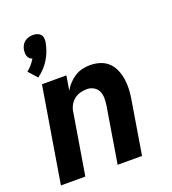

<svg xmlns="http://www.w3.org/2000/svg" viewBox="-140 -878 879 983"><g transform="rotate(-20 300.0 -386.5)"><path d="M23 0 109 -520H242L229 -441Q240 -461 255.5 -477.5Q271 -494 290 -506Q309 -518 330.5 -523Q352 -528 373 -528Q402 -528 428 -519.5Q454 -511 472.5 -493Q491 -475 501.5 -450Q512 -425 516 -398Q520 -371 518.5 -342.5Q517 -314 512 -286L465 0H332L382 -304Q385 -324 385 -344Q385 -364 377.5 -381Q370 -398 353 -408Q336 -418 316 -418Q298 -418 279.5 -413Q261 -408 246 -396Q231 -384 222 -366.5Q213 -349 211 -332L156 0ZM103 -559 61 -606Q75 -617 86.5 -630.5Q98 -644 108 -660Q99 -663 93.5 -668.5Q88 -674 85 -681.5Q82 -689 81.5 -697.5Q81 -706 82 -715Q84 -727 89.5 -738.5Q95 -750 105 -758Q115 -766 127 -769.5Q139 -773 151 -773Q163 -773 174 -769.5Q185 -766 192 -758Q199 -750 200.5 -738.5Q202 -727 200 -715Q196 -693 188 -671Q180 -649 168 -629Q156 -609 139.5 -591Q123 -573 103 -559Z"/></g></svg>

Font: Iosevka Extrabold Extended
Style: Italic
Weight: 800
Width: 7
Italic angle: -9°
Monospace: yes
Designer: Belleve Invis
Foundry: Belleve Invis
Version: Version 32.5.0; ttfautohint (v1.8.4)